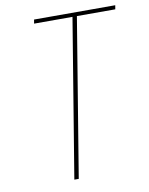

<svg xmlns="http://www.w3.org/2000/svg" viewBox="-83 -796 666 857"><g transform="rotate(-10 250.0 -367.5)"><path d="M184 0 302 -717H128L131 -735H499L496 -717H322L204 0Z"/></g></svg>

Font: Iosevka Thin
Style: Italic
Weight: 100
Italic angle: -9°
Monospace: yes
Designer: Belleve Invis
Foundry: Belleve Invis
Version: Version 32.5.0; ttfautohint (v1.8.4)